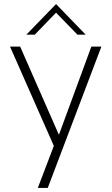

<svg xmlns="http://www.w3.org/2000/svg" viewBox="-20 -723 552 947"><path d="M215.5 204H166.5L245.5 -3.5L29.5 -493H79.5L270.5 -58L430.5 -493H480ZM402.5 -552H362L256.5 -660.5L151.5 -552H110L256.5 -703Z"/></svg>

Font: Acari Sans Neue Light
Style: Regular
Weight: 300
Designer: Alfredo Marco Pradil (font), Cristiano Sobral (main changes)
Foundry: Hanken Design Co. (font), Cristiano Sobral (main changes)
Version: Version 2.459;March 19, 2022;FontCreator 14.0.0.2808 64-bit;